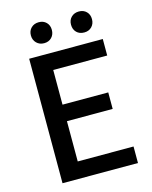

<svg xmlns="http://www.w3.org/2000/svg" viewBox="-134 -1010 868 1097"><g transform="rotate(-15 300.0 -462.0)"><path d="M96.7 0V-736.3H532.2V-638.7H212.9V-433.6H483.4V-335.9H212.9V-97.7H543V0ZM247.6 -817.4Q230.5 -799.8 203.1 -799.8Q175.8 -799.8 158.2 -817.4Q140.6 -835 140.6 -862.3Q140.6 -889.6 158.2 -906.7Q175.8 -923.8 203.1 -923.8Q230.5 -923.8 247.6 -906.7Q264.6 -889.6 264.6 -862.3Q264.6 -835 247.6 -817.4ZM440.4 -799.8Q412.1 -799.8 395 -816.9Q377.9 -834 377.9 -862.3Q377.9 -889.6 395.5 -906.7Q413.1 -923.8 440.4 -923.8Q467.8 -923.8 484.9 -906.7Q502 -889.6 502 -862.3Q502 -835 484.9 -817.4Q467.8 -799.8 440.4 -799.8Z"/></g></svg>

Font: Gen Shin Gothic Medium
Style: Regular
Weight: 500
Designer: [Source Han Sans]
Ryoko NISHIZUKA  (kana & ideographs); Paul D. Hunt (Latin, Greek & Cyrillic); Wenlong ZHANG  (bopomofo
Version: Version 1.002.20150607